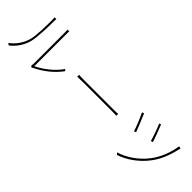

<svg xmlns="http://www.w3.org/2000/svg" viewBox="142 -1708 2696 2696"><g transform="rotate(45 1490.0 -359.5)"><path d="M567 -1C575 -8 584 -12 593 -17C727 -83 847 -178 936 -298L917 -324C831 -195 684 -91 581 -43V-674C581 -705 580 -723 583 -736H547C548 -723 550 -705 550 -674V-59C550 -52 548 -39 545 -20ZM121 5C205 -59 269 -153 298 -257C325 -358 330 -572 330 -677C330 -696 330 -711 333 -730H296C299 -715 300 -697 300 -677C300 -573 299 -365 270 -267C237 -159 172 -75 92 -15Z M1112 -365C1137 -367 1177 -368 1230 -368H1790C1837 -368 1870 -366 1887 -365V-403C1868 -400 1842 -399 1789 -399H1230C1169 -399 1136 -400 1112 -403Z M2390 -714C2411 -671 2469 -508 2482 -457L2512 -467C2499 -515 2437 -678 2418 -724ZM2815 -687C2792 -534 2733 -391 2649 -283C2550 -155 2408 -54 2259 -9L2284 17C2425 -28 2574 -134 2675 -267C2759 -375 2808 -500 2841 -641C2844 -650 2848 -668 2851 -676ZM2109 -654C2127 -620 2201 -448 2217 -387L2248 -398C2224 -461 2160 -619 2139 -666Z"/></g></svg>

Font: SSpoqa Han Sans Neo Thin
Style: Regular
Weight: 100
Designer: [Spoqa Han Sans Neo] Dong-huui Kim  Younghwa Kang  Yujin Lee  [Noto Sans] Ryoko NISHIZUKA  (kana & ideographs); Paul D. 
Foundry: Spoqa (http://www.spoqa-han-sans.com)
Version: Version 1.000